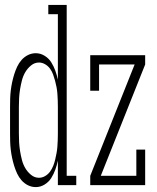

<svg xmlns="http://www.w3.org/2000/svg" viewBox="-20 -755 640 783"><path d="M126 8Q109 8 94 0.5Q79 -7 68 -19.5Q57 -32 50 -47Q43 -62 38 -78Q33 -94 29.5 -110.5Q26 -127 24 -143.5Q22 -160 21.5 -176.5Q21 -193 21 -210V-320Q21 -337 21.5 -353.5Q22 -370 24 -386.5Q26 -403 29.5 -419.5Q33 -436 38 -452Q43 -468 50 -483Q57 -498 68 -510.5Q79 -523 94 -530.5Q109 -538 126 -538Q145 -538 162 -527.5Q179 -517 189 -501Q199 -485 205.5 -467Q212 -449 216 -430V-697H177V-735H252V-38H291V0H216V-100Q212 -81 205.5 -63Q199 -45 189 -29Q179 -13 162 -2.5Q145 8 126 8ZM139 -30Q152 -30 164 -37Q176 -44 184 -55Q192 -66 197 -78.5Q202 -91 205 -104Q208 -117 210.5 -130Q213 -143 214 -156.5Q215 -170 215.5 -183.5Q216 -197 216 -210V-320Q216 -333 215.5 -346.5Q215 -360 214 -373.5Q213 -387 210.5 -400Q208 -413 204.5 -426Q201 -439 196.5 -451.5Q192 -464 184 -475Q176 -486 164 -493Q152 -500 139 -500Q121 -500 106.5 -488Q92 -476 83 -460.5Q74 -445 69.5 -427.5Q65 -410 62 -392Q59 -374 58 -356Q57 -338 57 -320V-210Q57 -192 58 -174Q59 -156 62 -138Q65 -120 69.5 -102.5Q74 -85 83 -69.5Q92 -54 106.5 -42Q121 -30 139 -30ZM348 0V-38L529 -492H384V-385H348V-530H572V-492L391 -38H536V-145H572V0Z"/></svg>

Font: Iosevka Slab XLtEx
Style: Regular
Weight: 200
Width: 7
Monospace: yes
Designer: Belleve Invis
Foundry: Belleve Invis
Version: Version 11.1.0; ttfautohint (v1.8.3)